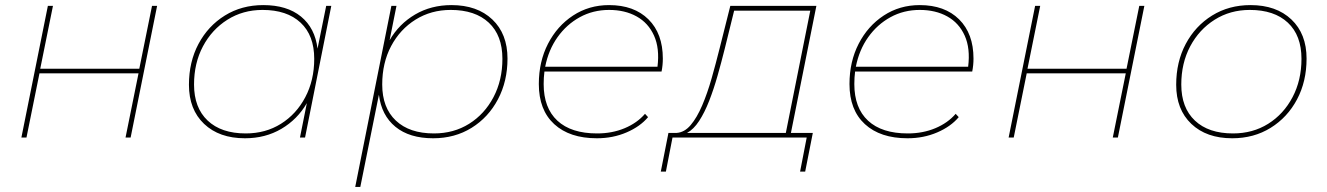

<svg xmlns="http://www.w3.org/2000/svg" viewBox="-20 -540 5213 754"><path d="M64 0 168 -517H188L138 -270H527L577 -517H597L493 0H473L524 -252H135L84 0Z M942 3Q841 3 781.5 -53.5Q722 -110 722 -207Q722 -297 759.5 -367.5Q797 -438 863 -479Q929 -520 1014 -520Q1107 -520 1162 -475Q1217 -430 1227 -349L1261 -517H1281L1178 0H1158L1185 -135Q1148 -71 1085 -34Q1022 3 942 3ZM945 -16Q1023 -16 1083.5 -54Q1144 -92 1179 -158.5Q1214 -225 1214 -309Q1214 -401 1160.5 -451Q1107 -501 1011 -501Q934 -501 873 -462.5Q812 -424 777 -358Q742 -292 742 -208Q742 -117 795.5 -66.5Q849 -16 945 -16Z M1681 3Q1588 3 1533 -42Q1478 -87 1468 -168L1395 194H1375L1517 -517H1537L1510 -382Q1547 -446 1610 -483Q1673 -520 1753 -520Q1854 -520 1913.5 -463.5Q1973 -407 1973 -310Q1973 -221 1935.5 -150Q1898 -79 1832 -38Q1766 3 1681 3ZM1684 -16Q1762 -16 1822.5 -54Q1883 -92 1918 -158.5Q1953 -225 1953 -309Q1953 -401 1899.5 -451Q1846 -501 1750 -501Q1673 -501 1612 -463Q1551 -425 1516 -359Q1481 -293 1481 -208Q1481 -117 1534.5 -66.5Q1588 -16 1684 -16Z M2324 3Q2217 3 2156.5 -52.5Q2096 -108 2096 -210Q2096 -298 2132 -368Q2168 -438 2230.5 -479Q2293 -520 2372 -520Q2470 -520 2526.5 -464Q2583 -408 2583 -310Q2583 -284 2578 -259H2118Q2115 -235 2115 -210Q2115 -116 2169 -66Q2223 -16 2325 -16Q2384 -16 2433 -36.5Q2482 -57 2513 -93L2525 -80Q2494 -43 2440.5 -20Q2387 3 2324 3ZM2121 -278H2562Q2571 -350 2548.5 -400Q2526 -450 2480 -475.5Q2434 -501 2372 -501Q2309 -501 2257 -472.5Q2205 -444 2169.5 -394Q2134 -344 2121 -278Z M2575 134 2605 -18H2637Q2668 -20 2692.5 -49Q2717 -78 2737.5 -126Q2758 -174 2774.5 -232Q2791 -290 2806 -350L2848 -517H3186L3086 -18H3172L3142 134H3122L3148 0H2621L2595 134ZM3066 -18 3162 -498H2863L2826 -348Q2813 -296 2798 -243Q2783 -190 2765 -144Q2747 -98 2725.5 -65Q2704 -32 2678 -18Z M3544 3Q3437 3 3376.5 -52.5Q3316 -108 3316 -210Q3316 -298 3352 -368Q3388 -438 3450.5 -479Q3513 -520 3592 -520Q3690 -520 3746.5 -464Q3803 -408 3803 -310Q3803 -284 3798 -259H3338Q3335 -235 3335 -210Q3335 -116 3389 -66Q3443 -16 3545 -16Q3604 -16 3653 -36.5Q3702 -57 3733 -93L3745 -80Q3714 -43 3660.5 -20Q3607 3 3544 3ZM3341 -278H3782Q3791 -350 3768.5 -400Q3746 -450 3700 -475.5Q3654 -501 3592 -501Q3529 -501 3477 -472.5Q3425 -444 3389.5 -394Q3354 -344 3341 -278Z M3941 0 4045 -517H4065L4015 -270H4404L4454 -517H4474L4370 0H4350L4401 -252H4012L3961 0Z M4819 3Q4718 3 4658.5 -53.5Q4599 -110 4599 -207Q4599 -297 4636.5 -367.5Q4674 -438 4740 -479Q4806 -520 4891 -520Q4992 -520 5051.5 -463.5Q5111 -407 5111 -310Q5111 -220 5073.5 -149.5Q5036 -79 4970 -38Q4904 3 4819 3ZM4822 -16Q4900 -16 4960.5 -54Q5021 -92 5056 -158.5Q5091 -225 5091 -309Q5091 -401 5037.5 -451Q4984 -501 4888 -501Q4811 -501 4750 -462.5Q4689 -424 4654 -358Q4619 -292 4619 -208Q4619 -117 4672.5 -66.5Q4726 -16 4822 -16Z"/></svg>

Font: Montserrat Thin
Style: Italic
Weight: 100
Italic angle: -11.3°
Designer: Julieta Ulanovsky
Foundry: Julieta Ulanovsky
Version: Version 9.000; ttfautohint (v1.8.4.7-5d5b)